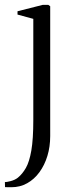

<svg xmlns="http://www.w3.org/2000/svg" viewBox="-54 -525 306 784"><path d="M-7 239.5Q-13.5 239.5 -19.2 239.5Q-25 239.5 -29 239.2Q-33 239 -33.5 239L-34 218.5Q-28 219 -10.5 214.5Q7 210 19 200.5Q37.5 185.5 51.8 160.5Q66 135.5 74 89.2Q82 43 82 -35.5V-448L17.5 -465.5V-479L120 -505H143.5L151 -499.5V30.5Q151 74 139.5 111.8Q128 149.5 107 178.2Q86 207 57 223.2Q28 239.5 -7 239.5Z"/></svg>

Font: Merriweather 144pt Light
Style: Regular
Weight: 300
Version: Version 2.100